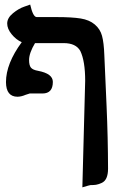

<svg xmlns="http://www.w3.org/2000/svg" viewBox="-20 -596 516 832"><path d="M164.1 -190.9H141.1Q141.1 -190.9 108.9 -190.9Q106.9 -190.9 90.8 -185.1Q72.8 -177.2 56.2 -176.8Q6.3 -176.8 5.9 -240.2Q5.9 -320.3 74.2 -413.1Q49.3 -424.3 30.3 -447.8Q11.2 -471.2 11.2 -494.1Q11.2 -518.1 36.1 -538.6Q61 -559.1 85.9 -567.4L110.8 -576.2Q123 -522 139.2 -522H225.1Q292 -522 329.6 -515.9Q367.2 -509.8 390.6 -490Q414.1 -470.2 422.1 -440.7Q430.2 -411.1 432.1 -356.9L441.9 -134.8Q447.8 0 448.2 134.8Q448.2 159.7 441.2 175.3Q434.1 190.9 419.9 197Q405.8 203.1 396.5 204.6Q387.2 206.1 372.1 206.1Q369.1 206.1 336.9 215.8L349.1 -246.1Q349.1 -331.1 328.1 -375Q309.1 -409.2 255.9 -409.2H131.8Q106 -366.2 106 -335.9Q106 -313 114 -303Q122.1 -293 145 -289.1Q209 -276.9 209 -241.2Q209 -190.9 164.1 -190.9Z"/></svg>

Font: Linux Libertine
Style: Bold
Weight: 700
Designer: Philipp H. Poll
Foundry: Philipp H. Poll
Version: Version 5.0.3